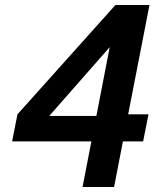

<svg xmlns="http://www.w3.org/2000/svg" viewBox="-20 -750 660 770"><path d="M437.5 0 473 -183H554L575.5 -291.5H494L579.5 -730H443L50 -291.5L28.5 -183H346.5L311 0ZM177.5 -285 420 -561 366.5 -285Z"/></svg>

Font: Monaspace Neon SemiBold
Style: Italic
Weight: 600
Italic angle: -11°
Designer: Riley Cran & the Lettermatic Team
Foundry: Lettermatic
Version: Version 1.200 (Monaspace Neon)